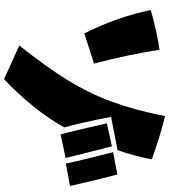

<svg xmlns="http://www.w3.org/2000/svg" viewBox="37 -838 840 954"><g transform="rotate(90 457.0 -361.0)"><path d="M557 -761Q594 -753 660.5 -732.5Q727 -712 772 -695Q754 -604 726 -525L561 -493Q586 -358 613 -261Q573 -187 510.5 -109Q448 -31 373 39L206 -37Q313 -171 379 -278.5Q445 -386 486 -498.5Q527 -611 557 -761ZM30 -690Q130 -719 227 -734Q254 -566 296 -408L146 -360Q63 -526 30 -690ZM593 -472 707 -497Q732 -402 765 -267L648 -242Q627 -317 593 -472ZM736 -503 847 -524Q874 -423 904 -289L793 -268Q774 -356 736 -503Z"/></g></svg>

Font: Otomanopee One
Style: Regular
Weight: 400
Designer: Das Ende der Wildnis
Foundry: Gutenberg Labo
Version: Version 3.005